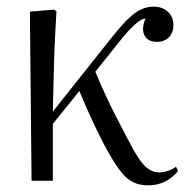

<svg xmlns="http://www.w3.org/2000/svg" viewBox="-20 -544 590 578"><path d="M426 14Q402 14 383 5.5Q364 -3 347 -23.5Q330 -44 310 -79Q297 -101 281 -133Q265 -165 249 -200.5Q233 -236 219 -270L139 -171V0H75L70 -509L143 -515L150 -510Q148 -474 146 -438Q144 -402 143 -365.5Q142 -329 141 -290Q140 -251 139 -208L317 -432Q345 -467 365.5 -487Q386 -507 404.5 -515.5Q423 -524 442 -524Q469 -524 485.5 -508.5Q502 -493 502 -468Q502 -446 488.5 -432Q475 -418 453 -418Q425 -418 415 -437.5Q405 -457 418 -488Q409 -488 397.5 -479.5Q386 -471 370 -454.5Q354 -438 334 -412L267 -328Q282 -292 296.5 -260.5Q311 -229 327 -197.5Q343 -166 362 -130Q382 -91 397.5 -67.5Q413 -44 428 -34.5Q443 -25 459 -25Q471 -25 485 -29.5Q499 -34 510 -42L516 -29Q505 -16 491 -6Q477 4 460.5 9Q444 14 426 14Z"/></svg>

Font: Literata 60pt Light
Style: Regular
Weight: 300
Designer: Latin by Veronika Burian and Jose Scaglione. Greek by Irene Vlachou. Cyrillic by Vera Evstafieva.
Foundry: TypeTogether
Version: Version 3.103;gftools[0.9.29]